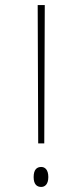

<svg xmlns="http://www.w3.org/2000/svg" viewBox="-20 -734 307 759"><path d="M131 -167H155L157 -714H129ZM143 5C157 5 171 -5 171 -34C171 -64 157 -74 143 -74C126 -74 113 -64 113 -34C113 -5 126 5 143 5Z"/></svg>

Font: Noto Serif Devanagari Condensed Thin
Style: Regular
Weight: 100
Width: 3
Designer: Universal Thirst, Indian Type Foundry and the Monotype Design Team
Foundry: Monotype Imaging Inc.
Version: Version 2.004